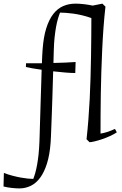

<svg xmlns="http://www.w3.org/2000/svg" viewBox="-125 -779 679 1065"><path d="M460 -742.2Q453.6 -687 449.2 -626.7Q444.8 -566.4 441.9 -503.9Q439 -441.4 437 -378.7Q435.1 -315.9 434.1 -256.1Q433.1 -196.3 432.9 -140.9Q432.6 -85.4 432.6 -38.1Q466.3 -42.5 512.7 -64L522.9 -44.9Q507.8 -34.7 485.8 -24.7Q463.9 -14.6 441.7 -7.1Q419.4 0.5 400.1 5.1Q380.9 9.8 371.6 9.8L355 -6.8Q360.8 -58.1 365.2 -114.5Q369.6 -170.9 372.6 -229.7Q375.5 -288.6 377.2 -348.4Q378.9 -408.2 379.9 -465.6Q380.9 -522.9 381.3 -577.1Q381.8 -631.3 381.8 -678.7Q356.4 -688 330.6 -694.1Q304.7 -700.2 281.5 -703.4Q258.3 -706.5 239 -707.8Q219.7 -709 208 -709Q202.1 -694.3 196.3 -674.6Q190.4 -654.8 185.8 -628.9Q181.2 -603 177.7 -570.6Q174.3 -538.1 173.3 -498L171.4 -429.7Q208 -430.7 239.5 -431.9Q271 -433.1 294.4 -435.1L292.5 -374Q269 -374 237.1 -376.7Q205.1 -379.4 169.9 -383.3Q168.9 -349.6 167.7 -310.3Q166.5 -271 165.3 -231Q164.1 -190.9 162.6 -152.1Q161.1 -113.3 159.9 -80.6Q158.7 -47.9 157.7 -23.7Q156.7 0.5 155.8 11.2Q150.9 79.1 135.7 127.4Q120.6 175.8 97.9 206.5Q75.2 237.3 45.7 251.7Q16.1 266.1 -17.6 266.1Q-36.1 266.1 -60.3 263.4Q-84.5 260.7 -105.5 255.4L-103.5 180.2Q-79.6 189.5 -55.2 195.8Q-30.8 202.1 -9 206.1Q12.7 210 30.5 211.7Q48.3 213.4 59.6 213.4Q65.4 198.7 70.8 179.4Q76.2 160.2 80.8 134.8Q85.4 109.4 88.9 77.4Q92.3 45.4 93.8 5.4Q94.2 -6.8 95 -31.7Q95.7 -56.6 96.7 -89.6Q97.7 -122.6 98.9 -161.6Q100.1 -200.7 101.3 -240.7Q102.5 -280.8 103.8 -319.8Q105 -358.9 106 -392.1Q78.6 -396 55.7 -399.9Q32.7 -403.8 18.6 -407.2L19.5 -428.2H107.4Q108.4 -454.6 109.4 -474.4Q110.4 -494.1 111.3 -503.9Q116.2 -573.7 131.6 -622.3Q147 -670.9 170.4 -701.2Q193.8 -731.4 225.1 -745.1Q256.3 -758.8 293.9 -758.8Q303.7 -758.8 315.7 -758.1Q327.6 -757.3 340.3 -755.9Q353 -754.4 365.5 -752.4Q377.9 -750.5 389.2 -748L442.9 -758.8L460 -742.2Z"/></svg>

Font: Simonetta
Style: Italic
Weight: 400
Italic angle: -2°
Designer: Gayaneh Bagdasaryan
Foundry: BrownFox
Version: Version 1.001